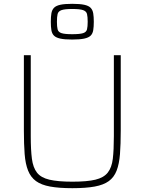

<svg xmlns="http://www.w3.org/2000/svg" viewBox="-20 -977 757 1005"><path d="M359 8Q289 8 242.5 -0.5Q196 -9 168.5 -29Q141 -49 127 -84Q113 -119 109 -170.5Q105 -222 105 -294V-688H141V-264Q141 -192 147 -146Q153 -100 173.5 -73.5Q194 -47 238.5 -36.5Q283 -26 359 -26Q436 -26 479.5 -36.5Q523 -47 544 -73.5Q565 -100 570.5 -146Q576 -192 576 -264V-688H612V-294Q612 -222 608 -170.5Q604 -119 590.5 -84Q577 -49 549.5 -29Q522 -9 475.5 -0.5Q429 8 359 8ZM358 -770Q318 -770 295.5 -775Q273 -780 262.5 -790.5Q252 -801 249 -819Q246 -837 246 -863Q246 -889 249 -907Q252 -925 262.5 -936Q273 -947 295.5 -952Q318 -957 358 -957Q398 -957 421 -952Q444 -947 454.5 -936Q465 -925 468 -907Q471 -889 471 -863Q471 -837 468 -819Q465 -801 454.5 -790.5Q444 -780 421 -775Q398 -770 358 -770ZM358 -798Q398 -798 415 -803.5Q432 -809 435.5 -823.5Q439 -838 439 -863Q439 -889 435.5 -903.5Q432 -918 415 -924Q398 -930 358 -930Q319 -930 302 -924Q285 -918 281.5 -903.5Q278 -889 278 -863Q278 -838 281.5 -823.5Q285 -809 302 -803.5Q319 -798 358 -798Z"/></svg>

Font: Saira Thin
Style: Regular
Weight: 100
Designer: Hector Gatti with collaboration of the Omnibus-Type team
Foundry: Omnibus-Type
Version: Version 1.101